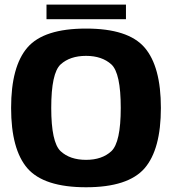

<svg xmlns="http://www.w3.org/2000/svg" viewBox="-20 -804 748 830"><path d="M352 5.5C473.5 5.5 557.5 -22 605 -76.5C652 -131 675.5 -218 675.5 -337.5C675.5 -457 652 -544 605 -598.5C557.5 -653.5 473.5 -680.5 352 -680.5C230.5 -680.5 146 -653.5 98.5 -598.5C51.5 -544 28 -457 28 -337.5C28 -218 51.5 -131 98.5 -76.5C146 -22 230.5 5.5 352 5.5ZM352 -113C305.5 -113 269 -125.5 242 -150.5C215 -176 201.5 -238.5 201.5 -337.5C201.5 -438 215 -500.5 242 -525.5C269 -550 305.5 -562.5 352 -562.5C398 -562.5 434.5 -550 461.5 -525.5C488.5 -500.5 502 -438 502 -337.5C502 -238.5 488.5 -176 461.5 -150.5C434.5 -125.5 398 -113 352 -113ZM181 -721H524.5V-784H181Z"/></svg>

Font: Anybody
Style: Bold
Weight: 700
Designer: Tyler Finck
Foundry: Etcetera Type Company
Version: Version 1.110